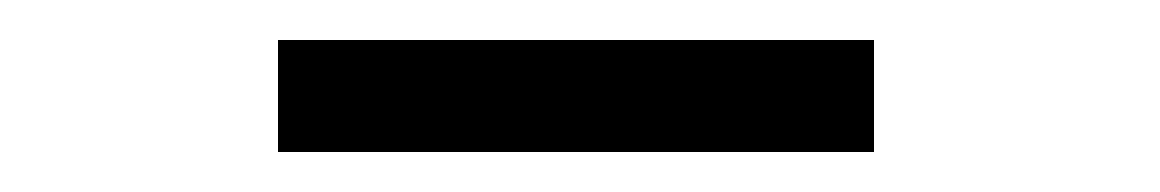

<svg xmlns="http://www.w3.org/2000/svg" viewBox="-20 -376 580 96"><path d="M119 -356H417V-300H119Z"/></svg>

Font: 3270 Nerd Font
Style: Regular
Weight: 400
Monospace: yes
Version: Version 3.0.1;Nerd Fonts 3.3.0